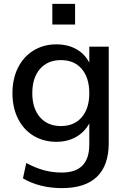

<svg xmlns="http://www.w3.org/2000/svg" viewBox="-20 -744 653 987"><path d="M539 -504V-9Q539 106 478.5 164.5Q418 223 299 223Q184 223 98 173L115 94Q162 119 205.5 131Q249 143 298 143Q439 143 439 -1V-110Q416 -66 372 -40.5Q328 -15 270 -15Q204 -15 152.5 -46Q101 -77 72.5 -134Q44 -191 44 -265Q44 -339 72.5 -396Q101 -453 152.5 -484.5Q204 -516 270 -516Q328 -516 372 -491.5Q416 -467 439 -422V-504ZM439 -265Q439 -344 400.5 -389.5Q362 -435 293 -435Q225 -435 185.5 -389.5Q146 -344 146 -265Q146 -187 185.5 -141.5Q225 -96 293 -96Q361 -96 400 -141Q439 -186 439 -265ZM249 -724H366V-618H249Z"/></svg>

Font: Muli SemiBold
Style: Regular
Weight: 600
Designer: Vernon Adams
Foundry: Vernon Adams
Version: Version 2.000